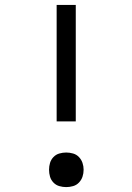

<svg xmlns="http://www.w3.org/2000/svg" viewBox="-20 -755 540 783"><path d="M211 -260V-735H289V-260ZM250 8Q236 8 222 4Q208 0 198 -10.5Q188 -21 184 -34.5Q180 -48 180 -63Q180 -77 184 -90.5Q188 -104 198 -114.5Q208 -125 222 -129Q236 -133 250 -133Q264 -133 278 -129Q292 -125 302 -114.5Q312 -104 316.5 -90.5Q321 -77 321 -63Q321 -48 316.5 -34.5Q312 -21 302 -10.5Q292 0 278 4Q264 8 250 8Z"/></svg>

Font: Iosevka Gothic
Style: Regular
Weight: 400
Monospace: yes
Designer: Belleve Invis
Foundry: Belleve Invis
Version: Version 15.5.1; ttfautohint (v1.8.4)